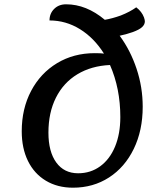

<svg xmlns="http://www.w3.org/2000/svg" viewBox="-20 -847 744 892"><path d="M536 -681Q586 -613 614.5 -527.5Q643 -442 643 -351Q643 -241 601.5 -155.5Q560 -70 486.5 -22.5Q413 25 319 25Q247 25 193 -7.5Q139 -40 110 -99Q81 -158 81 -237Q81 -342 124.5 -424.5Q168 -507 245 -553.5Q322 -600 420 -600Q450 -600 463 -598Q417 -671 351.5 -711.5Q286 -752 210 -752Q210 -784 231.5 -805.5Q253 -827 287 -827Q381 -827 467 -755Q502 -761 541 -775Q584 -792 613 -813Q639 -793 649 -766Q653 -754 653 -748Q653 -733 640 -721Q627 -709 597 -698Q572 -689 536 -681ZM539 -303Q539 -436 491 -545Q404 -541 339.5 -502Q275 -463 240 -393.5Q205 -324 205 -231Q205 -142 241.5 -92Q278 -42 343 -42Q401 -42 445.5 -74.5Q490 -107 514.5 -166Q539 -225 539 -303Z"/></svg>

Font: Lemonada
Style: Regular
Weight: 400
Designer: Mohamed Gaber (Arabic) Eduardo Tunni (Latin)
Foundry: Kief Type Foundry
Version: Version 3.006